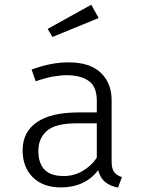

<svg xmlns="http://www.w3.org/2000/svg" viewBox="-20 -806 640 836"><path d="M466 -103.5Q466 -71.5 477 -56.8Q488 -42 511 -35L494 10.5Q464 6 440.5 -11.5Q417 -29 407.5 -65Q380 -28.5 338.8 -9.2Q297.5 10 245.5 10Q167.5 10 123 -34Q78.5 -78 78.5 -151.5Q78.5 -231.5 140.8 -274Q203 -316.5 322 -316.5H401.5V-367.5Q401.5 -429 366.2 -453.8Q331 -478.5 270 -478.5Q243.5 -478.5 210 -472.5Q176.5 -466.5 135.5 -452L117.5 -503Q165 -520.5 203.8 -527.5Q242.5 -534.5 279 -534.5Q371.5 -534.5 418.8 -489.2Q466 -444 466 -369.5ZM257.5 -39.5Q300.5 -39.5 338 -60.5Q375.5 -81.5 401.5 -119V-269H314.5Q221 -269 184 -236.2Q147 -203.5 147 -149.5Q147 -95 174 -67.2Q201 -39.5 257.5 -39.5ZM377.5 -785.5 409.5 -727.5 208.5 -645 187.5 -680Z"/></svg>

Font: Fira Code Light Light
Style: Regular
Weight: 300
Monospace: yes
Version: Version 5.002